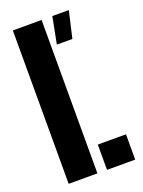

<svg xmlns="http://www.w3.org/2000/svg" viewBox="-150 -870 703 941"><g transform="rotate(-20 201.0 -400.0)"><path d="M40 0V-800H190V0ZM240 0V-132H387V0ZM219 -661 246 -800H332L300 -661Z"/></g></svg>

Font: Big Shoulders Stencil Display Thin Black
Style: Regular
Weight: 900
Version: Version 2.001